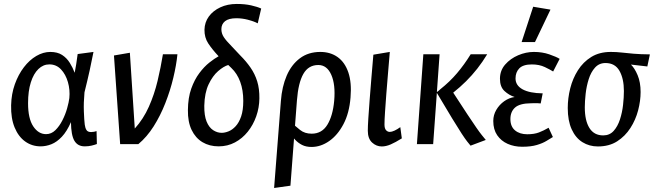

<svg xmlns="http://www.w3.org/2000/svg" viewBox="-20 -722 3276 962"><path d="M183.3 11.3Q140.5 11.3 106.4 -12.9Q72.3 -37.2 53.2 -83.5Q34.2 -129.7 35.7 -194.6Q37 -251.5 54.4 -300Q71.8 -348.5 99.6 -384.9Q127.5 -421.4 162 -441.6Q196.6 -461.8 231.9 -461.8Q267.8 -461.8 291.1 -446.7Q314.5 -431.5 329.5 -407.4Q344.5 -383.3 354.2 -357.4Q356.9 -371.5 361.8 -400.2Q366.6 -428.9 369.1 -451.2L448.4 -461.8Q440.7 -421 429.3 -369.3Q417.8 -317.5 403.3 -259.5Q398.5 -206.9 400.2 -163.5Q401.8 -120.1 404.6 -97.9Q406.6 -81.8 412.9 -71.1Q419.2 -60.3 436.6 -60.3Q442.7 -60.3 451.3 -61.8Q459.8 -63.3 463.8 -65.1L465.4 -0.4Q454.5 3.8 438.7 7.6Q422.9 11.3 404.3 11.3Q369.6 11.3 352.9 -16.5Q336.2 -44.4 335.5 -110.1Q315 -63.4 290 -36.9Q265 -10.4 237.9 0.5Q210.8 11.3 183.3 11.3ZM210.8 -49.9Q237.2 -49.9 257.5 -69.8Q277.8 -89.8 292.7 -119.2Q307.7 -148.6 316.3 -179.2Q324.9 -209.9 327.4 -230.4Q331.5 -271.7 320.3 -310.6Q309.1 -349.6 285.5 -374.5Q261.9 -399.4 227.3 -399.4Q196.5 -399.4 172.4 -376.1Q148.2 -352.8 134.4 -309.2Q120.6 -265.6 120.6 -204.9Q120.6 -127.9 146.6 -88.9Q172.6 -49.9 210.8 -49.9Z M582 0 551 -444 630.7 -457.7 655.3 -78Q698.5 -125.7 725.9 -187.3Q753.3 -248.9 769.5 -316.7Q785.6 -384.5 796.3 -450H869Q863.7 -396.3 848.4 -332.4Q833.2 -268.5 808.4 -205.5Q783.7 -142.4 749.7 -88.7Q715.6 -35.1 673.3 0Z M1075.6 11.3Q1029.2 11.3 994.3 -9.7Q959.4 -30.7 940 -71.2Q920.7 -111.6 921.5 -170.4Q922 -232.4 938.3 -278Q954.6 -323.6 978.8 -355.7Q1002.9 -387.9 1029.1 -408.6Q1055.2 -429.2 1075.3 -440.1Q1042.7 -475 1023.4 -504.5Q1004 -533.9 1004.5 -573Q1005.3 -610.4 1026.4 -639.4Q1047.5 -668.3 1083.8 -685.2Q1120.1 -702.2 1166.1 -702.2Q1206.7 -702.2 1238 -695.2Q1269.3 -688.2 1288.7 -679.2L1271.4 -605.1Q1250.1 -616.1 1221.3 -623.3Q1192.4 -630.6 1164.7 -630.6Q1125.9 -630.6 1107.5 -615.8Q1089.2 -601 1089.2 -575.8Q1089.2 -554.6 1101.1 -536.3Q1113 -518 1139.6 -491.2L1184.1 -444Q1213.9 -414.3 1235.5 -382.9Q1257.2 -351.5 1268.7 -314.5Q1280.2 -277.5 1279.6 -228.8Q1279.1 -182.7 1263.9 -139.4Q1248.7 -96.2 1221.5 -62.2Q1194.4 -28.3 1157.3 -8.5Q1120.2 11.3 1075.6 11.3ZM1090.5 -56.5Q1106.7 -56.5 1125.4 -64Q1144 -71.4 1160.8 -89.6Q1177.6 -107.8 1188.3 -138.8Q1198.9 -169.7 1198.9 -216.7Q1198.9 -270.2 1183.6 -312Q1168.3 -353.8 1139.4 -381.2L1123.6 -396.4Q1100.5 -389.6 1073 -365.8Q1045.5 -342 1025.3 -299.5Q1005.1 -257 1003.6 -192.4Q1002.9 -143.2 1015 -113.3Q1027.2 -83.4 1047.8 -69.9Q1068.3 -56.5 1090.5 -56.5Z M1353.4 219.9 1387.4 -216.6Q1392.8 -287.8 1416.4 -342.8Q1440 -397.8 1482.4 -429.8Q1524.8 -461.8 1584.8 -461.8Q1635.7 -461.8 1672 -435.7Q1708.3 -409.6 1725.4 -358.9Q1742.6 -308.1 1736.3 -233.8Q1730.1 -155.2 1700.8 -99.8Q1671.5 -44.4 1629.2 -15.1Q1586.9 14.3 1541 14.3Q1513.1 14.3 1493.2 4.1Q1473.3 -6.2 1458.9 -21.8Q1444.6 -37.4 1432.8 -51.1L1438.1 -108.8Q1460.3 -89.5 1483.5 -70.9Q1506.7 -52.2 1541.6 -52.2Q1592.9 -52.2 1620.3 -97.1Q1647.6 -142 1654.4 -216.6Q1661.6 -298.1 1639.9 -347.2Q1618.1 -396.3 1575 -396.3Q1525.5 -396.3 1500 -351.8Q1474.5 -307.3 1467.8 -219.4L1435.2 208.4Z M1892.9 11.8Q1865.6 11.8 1844.3 -7.8Q1822.9 -27.5 1822.9 -67Q1822.9 -88 1825.4 -128Q1827.9 -168 1832 -220.7Q1836.1 -273.4 1840.9 -332Q1845.6 -390.5 1850.7 -448L1933.1 -461.8Q1929.1 -410.6 1924.2 -356Q1919.3 -301.4 1915.6 -251Q1911.9 -200.7 1909.1 -160.6Q1906.4 -120.4 1906.4 -98.2Q1906.4 -78.5 1914.2 -69.8Q1922.1 -61.1 1933.1 -61.1Q1942.9 -61.1 1957.1 -67.7Q1971.3 -74.3 1985.7 -85L1993.3 -28.7Q1961.4 -8.7 1937.6 1.6Q1913.8 11.8 1892.9 11.8Z M2337.7 7.8Q2330.7 -0.5 2320.5 -13.4Q2310.4 -26.2 2292.7 -53.2Q2275 -80.3 2245.4 -128.9Q2215.7 -177.6 2168.8 -256.8L2150.3 0H2068.9L2101.1 -450H2182.5L2169 -260.6Q2173.8 -264.1 2177.9 -267.4Q2182 -270.6 2186 -274.7Q2233.8 -312.6 2270.1 -355.5Q2306.4 -398.3 2338.3 -450H2421Q2397.9 -411.9 2371.5 -378.2Q2345 -344.6 2315.3 -315Q2285.5 -285.4 2250.8 -257.8Q2294.4 -190.5 2322.1 -148.7Q2349.7 -106.9 2366.5 -82.8Q2383.2 -58.6 2394.1 -45.2Q2405 -31.8 2414 -20.8Z M2596.2 13.3Q2556.4 13.3 2523.5 -1.3Q2490.7 -15.9 2471.1 -44.5Q2451.5 -73.2 2451.5 -115.8Q2451.5 -145.8 2466.7 -171.6Q2481.9 -197.5 2506.1 -214.7Q2530.4 -232 2558.6 -236Q2530.6 -244.8 2507.8 -265.8Q2485 -286.8 2485 -327.2Q2485 -368.7 2511.1 -398.6Q2537.2 -428.5 2576.3 -445.2Q2615.4 -461.8 2655 -461.8Q2697 -461.8 2732.1 -449.7Q2767.3 -437.6 2784.1 -427.1L2751.5 -363.8Q2738.5 -372.1 2710.4 -385.7Q2682.3 -399.2 2645.1 -399.2Q2601.1 -399.2 2582 -379.6Q2563 -360 2563 -329Q2563 -294 2598 -274.6Q2633 -255.2 2699.1 -254.2L2689.1 -203.7Q2683.3 -204.4 2675.2 -204.8Q2667.1 -205.2 2658.5 -205Q2649.9 -204.9 2640.9 -204.6Q2584.1 -204.1 2560.7 -183.2Q2537.3 -162.2 2537.3 -125.5Q2537.3 -88 2560.7 -68.6Q2584 -49.3 2621.7 -49.3Q2656.7 -49.3 2680.5 -58.5Q2704.4 -67.7 2728.7 -81.9L2750.2 -35.5Q2737.2 -27.8 2718.1 -16Q2699 -4.2 2669.5 4.5Q2640.1 13.3 2596.2 13.3ZM2593.5 -511.1 2651.5 -688.3 2738.1 -673.8 2660.4 -511.1Z M2975.7 11.8Q2932.6 11.8 2898.3 -9.6Q2863.9 -31.1 2844.3 -74.2Q2824.7 -117.2 2824.7 -180.9Q2824.7 -229.9 2837.1 -279.3Q2849.5 -328.7 2875.7 -370Q2901.9 -411.4 2942.6 -436.6Q2983.4 -461.8 3040.4 -461.8Q3068.7 -461.8 3095.4 -458.7Q3122.1 -455.5 3155.3 -452.8Q3188.5 -450 3236.2 -449.5L3223.4 -389L3141.2 -398.5Q3159.6 -381 3174.7 -345.4Q3189.7 -309.7 3189.7 -261.1Q3189.7 -216.7 3177.3 -169.1Q3164.9 -121.6 3138.6 -80.6Q3112.3 -39.6 3072.2 -13.9Q3032.1 11.8 2975.7 11.8ZM3002.3 -43.6Q3034.4 -43.6 3054.6 -66Q3074.8 -88.4 3086.2 -123.4Q3097.6 -158.5 3101.8 -196.5Q3106 -234.5 3106 -266Q3106 -327.8 3083.8 -367Q3061.6 -406.2 3013.8 -406.2Q2981.8 -406.2 2961.2 -383.2Q2940.6 -360.3 2929.6 -325.1Q2918.5 -289.8 2914.3 -251.8Q2910.1 -213.7 2910.1 -184.3Q2910.1 -117.7 2933.3 -80.6Q2956.5 -43.6 3002.3 -43.6Z"/></svg>

Font: Ancizar Sans Thin
Style: Italic
Weight: 100
Italic angle: -4°
Designer: Cesar Puertas, Viviana Monsalve, Julian Moncada, Julian Prieto, Jose Castro, Mariel Hernandez, Felipe Aragon, Sara Alarc
Version: Version 8.100